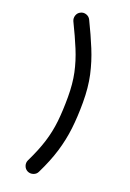

<svg xmlns="http://www.w3.org/2000/svg" viewBox="-151 -780 603 893"><g transform="rotate(20 150.5 -334.0)"><path d="M108.9 55.7Q95.2 48.8 90.3 34.4Q85.4 20 91.8 6.3Q122.1 -55.7 138.2 -107.2Q154.3 -158.7 160.2 -212.4Q166 -266.1 166 -334Q166 -399.9 154.8 -452.4Q143.6 -504.9 122.1 -557.1Q100.6 -609.4 69.3 -673.3Q63 -687 67.9 -701.7Q72.8 -716.3 86.4 -722.7Q100.1 -729.5 114.7 -724.4Q129.4 -719.2 135.7 -705.6Q167 -641.6 190.4 -584.5Q213.9 -527.3 227.1 -467.5Q240.2 -407.7 240.2 -334Q240.2 -263.2 233.2 -203.6Q226.1 -144 208.5 -85.9Q190.9 -27.8 158.2 38.6Q151.9 52.2 137.2 57.1Q122.6 62 108.9 55.7Z"/></g></svg>

Font: Mikhak-DS1-FD Regular
Style: Regular
Weight: 400
Designer: Amin Abedi
Version: Version 3.2